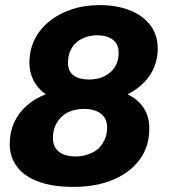

<svg xmlns="http://www.w3.org/2000/svg" viewBox="-20 -719 665 751"><path d="M267 12Q186 12 130.5 -8.5Q75 -29 46.5 -67Q18 -105 18 -155Q18 -201 35 -239Q52 -277 84 -305.5Q116 -334 159 -350Q127 -373 111 -404.5Q95 -436 95 -473Q95 -523 115.5 -564.5Q136 -606 173.5 -636Q211 -666 260.5 -682.5Q310 -699 369 -699Q438 -699 489.5 -678Q541 -657 569 -619Q597 -581 597 -529Q597 -491 583.5 -457.5Q570 -424 544 -397Q518 -370 479 -350Q519 -331 541.5 -297.5Q564 -264 564 -216Q564 -146 526.5 -95Q489 -44 422.5 -16Q356 12 267 12ZM276 -107Q293 -107 308.5 -110.5Q324 -114 338 -120.5Q352 -127 363 -136Q379 -151 389 -172Q399 -193 399 -220Q399 -256 374.5 -274.5Q350 -293 309 -293Q292 -293 277 -290Q262 -287 248.5 -281Q235 -275 224 -265Q207 -250 197 -228.5Q187 -207 187 -179Q187 -144 210.5 -125.5Q234 -107 276 -107ZM328 -408Q345 -408 360 -411Q375 -414 388 -420.5Q401 -427 411 -436Q427 -449 435.5 -468.5Q444 -488 444 -513Q444 -547 421 -564Q398 -581 360 -581Q343 -581 328.5 -577.5Q314 -574 301.5 -568Q289 -562 279 -553Q264 -540 255 -520Q246 -500 246 -473Q246 -440 268 -424Q290 -408 328 -408Z"/></svg>

Font: Archivo SemiBold ExtraBold
Style: Italic
Weight: 800
Italic angle: -10°
Version: Version 2.001